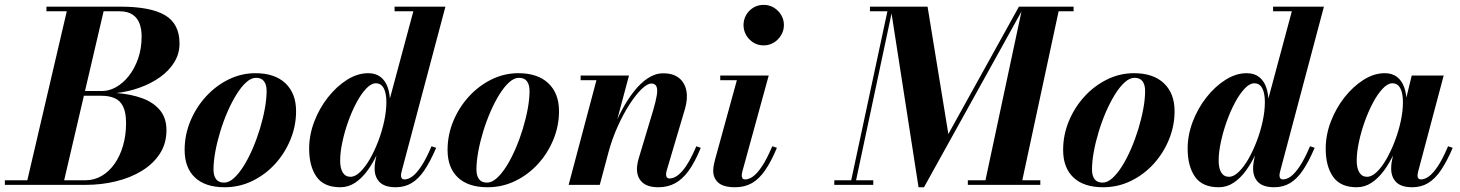

<svg xmlns="http://www.w3.org/2000/svg" viewBox="-68 -778 6144 808"><path d="M-47.5 0V-19.5H47L213 -730.5H127.5V-750H437.5Q566 -750 626.8 -713.8Q687.5 -677.5 687.5 -595Q687.5 -552.5 666 -517Q644.5 -481.5 607.2 -454.5Q570 -427.5 522.2 -410Q474.5 -392.5 422 -386.5Q482.5 -382 530 -364.8Q577.5 -347.5 605 -314.5Q632.5 -281.5 632.5 -230Q632.5 -174 604.5 -131Q576.5 -88 528.5 -58.8Q480.5 -29.5 419.5 -14.8Q358.5 0 292.5 0ZM202 -19.5H292.5Q328.5 -19.5 359.5 -37.5Q390.5 -55.5 413.5 -87.8Q436.5 -120 449.5 -164Q462.5 -208 462.5 -260Q462.5 -304.5 450.2 -329.5Q438 -354.5 414.8 -364.8Q391.5 -375 358.5 -375H265L269.5 -395H362.5Q391 -395 420.2 -411.2Q449.5 -427.5 473.8 -458Q498 -488.5 513 -530.8Q528 -573 528 -625Q528 -657 518.5 -680.8Q509 -704.5 488.5 -717.5Q468 -730.5 435 -730.5H368Z M877.5 10Q796 10 752.5 -31Q709 -72 709 -147Q709 -210 733 -268Q757 -326 798.5 -371.5Q840 -417 893.8 -443.5Q947.5 -470 1007 -470Q1088.5 -470 1133.2 -427.5Q1178 -385 1178 -310Q1178 -248.5 1154.5 -191Q1131 -133.5 1089.8 -88.2Q1048.5 -43 994 -16.5Q939.5 10 877.5 10ZM875 -9.5Q895.5 -9.5 916.5 -28.5Q937.5 -47.5 957.5 -79.5Q977.5 -111.5 995 -152Q1012.5 -192.5 1025.8 -236Q1039 -279.5 1046.5 -320.8Q1054 -362 1054 -395.5Q1054 -421 1043.2 -435.8Q1032.5 -450.5 1009.5 -450.5Q989 -450.5 968 -431.5Q947 -412.5 927 -380.2Q907 -348 889.5 -307.8Q872 -267.5 858.8 -224Q845.5 -180.5 838 -139.2Q830.5 -98 830.5 -64.5Q830.5 -39 841.2 -24.2Q852 -9.5 875 -9.5Z M1597.5 10Q1551.5 10 1530 -11.2Q1508.5 -32.5 1508.5 -69Q1508.5 -74.5 1509 -82.2Q1509.5 -90 1511 -97.5L1526 -175L1558 -257L1560.5 -317.5L1671.5 -730.5H1592.5V-750H1806.5L1621.5 -54Q1619.5 -46.5 1619.5 -38.5Q1619.5 -32.5 1622.8 -27.8Q1626 -23 1634.5 -23Q1650 -23 1667.2 -35.5Q1684.5 -48 1704.8 -78.2Q1725 -108.5 1748 -162.5L1767.5 -156Q1743 -98.5 1718.2 -61.8Q1693.5 -25 1664 -7.5Q1634.5 10 1597.5 10ZM1364 10Q1295 10 1264 -34.2Q1233 -78.5 1233 -152.5Q1233 -210 1254.5 -266.2Q1276 -322.5 1312.2 -368.5Q1348.5 -414.5 1392.5 -442.2Q1436.5 -470 1481.5 -470Q1512.5 -470 1533 -454.5Q1553.5 -439 1563.5 -410.8Q1573.5 -382.5 1573.5 -344.5Q1573.5 -320 1567.2 -284.2Q1561 -248.5 1549 -208.8Q1537 -169 1519.2 -130.2Q1501.5 -91.5 1478.2 -59.8Q1455 -28 1426.5 -9Q1398 10 1364 10ZM1407 -34Q1427 -34 1448.2 -54.8Q1469.5 -75.5 1489 -109.5Q1508.5 -143.5 1524.2 -185Q1540 -226.5 1549 -269Q1558 -311.5 1558 -348Q1558 -372 1553.2 -390Q1548.5 -408 1538.8 -417.8Q1529 -427.5 1513.5 -427.5Q1494 -427.5 1473 -405.2Q1452 -383 1432.5 -346.8Q1413 -310.5 1397.5 -267Q1382 -223.5 1372.8 -180.2Q1363.5 -137 1363.5 -102Q1363.5 -70 1374.5 -52Q1385.5 -34 1407 -34Z M1984 10Q1902.5 10 1859 -31Q1815.5 -72 1815.5 -147Q1815.5 -210 1839.5 -268Q1863.5 -326 1905 -371.5Q1946.5 -417 2000.2 -443.5Q2054 -470 2113.5 -470Q2195 -470 2239.8 -427.5Q2284.5 -385 2284.5 -310Q2284.5 -248.5 2261 -191Q2237.5 -133.5 2196.2 -88.2Q2155 -43 2100.5 -16.5Q2046 10 1984 10ZM1981.5 -9.5Q2002 -9.5 2023 -28.5Q2044 -47.5 2064 -79.5Q2084 -111.5 2101.5 -152Q2119 -192.5 2132.2 -236Q2145.5 -279.5 2153 -320.8Q2160.5 -362 2160.5 -395.5Q2160.5 -421 2149.8 -435.8Q2139 -450.5 2116 -450.5Q2095.5 -450.5 2074.5 -431.5Q2053.5 -412.5 2033.5 -380.2Q2013.5 -348 1996 -307.8Q1978.5 -267.5 1965.2 -224Q1952 -180.5 1944.5 -139.2Q1937 -98 1937 -64.5Q1937 -39 1947.8 -24.2Q1958.5 -9.5 1981.5 -9.5Z M2703 10Q2657 10 2634.8 -10.8Q2612.5 -31.5 2612.5 -67Q2612.5 -78 2615 -91Q2617.5 -104 2620.5 -113.5L2680.5 -313Q2692 -352 2696 -377Q2700 -402 2694.5 -414.2Q2689 -426.5 2673 -426.5Q2656.5 -426.5 2632.2 -403.2Q2608 -380 2581.8 -339.5Q2555.5 -299 2531.5 -246Q2507.5 -193 2491.5 -133H2478Q2489.5 -176.5 2507.5 -223.5Q2525.5 -270.5 2548.8 -314.2Q2572 -358 2599.8 -393.2Q2627.5 -428.5 2658.5 -449Q2689.5 -469.5 2723 -469.5Q2765 -469.5 2789.5 -449.8Q2814 -430 2820.5 -396Q2827 -362 2814.5 -319.5L2738.5 -63Q2737 -59 2736 -53.5Q2735 -48 2735 -44Q2735 -36 2738.5 -31.5Q2742 -27 2749.5 -27Q2776.5 -27 2804.5 -59.5Q2832.5 -92 2862.5 -162.5L2881 -156Q2856.5 -95.5 2830 -59.2Q2803.5 -23 2772.5 -6.5Q2741.5 10 2703 10ZM2325 0 2442 -440.5H2375.5V-460H2579L2456 0Z M3025.5 10Q2977 10 2955.2 -9Q2933.5 -28 2933.5 -59Q2933.5 -72.5 2936 -84Q2938.5 -95.5 2940.5 -104L3033 -440.5H2963V-460H3167L3056 -56Q3055 -52 3054.2 -47.5Q3053.5 -43 3053.5 -39Q3053.5 -32 3056.8 -27.5Q3060 -23 3068.5 -23Q3084 -23 3101.2 -35.5Q3118.5 -48 3138.8 -78.2Q3159 -108.5 3182 -162.5L3201.5 -156Q3177.5 -98.5 3152.2 -61.8Q3127 -25 3096.5 -7.5Q3066 10 3025.5 10ZM3145.5 -587Q3121.5 -587 3102.2 -599Q3083 -611 3072 -630.5Q3061 -650 3061 -672.5Q3061 -695.5 3072 -714.8Q3083 -734 3102.2 -745.8Q3121.5 -757.5 3145.5 -757.5Q3169.5 -757.5 3188.8 -745.8Q3208 -734 3219.5 -714.8Q3231 -695.5 3231 -672.5Q3231 -650 3219.5 -630.5Q3208 -611 3188.8 -599Q3169.5 -587 3145.5 -587Z M3797.5 10 3679.5 -750H3835.5L3923 -214L4220 -750H4242L3820.5 10ZM3443 0V-19.5H3607V0ZM3510 0 3666.5 -730.5H3593V-750H3690L3530.5 0ZM4005 0V-19.5H4310V0ZM4075 0 4235 -750H4450V-730.5H4387L4230 0Z M4574.5 10Q4493 10 4449.5 -31Q4406 -72 4406 -147Q4406 -210 4430 -268Q4454 -326 4495.5 -371.5Q4537 -417 4590.8 -443.5Q4644.5 -470 4704 -470Q4785.5 -470 4830.2 -427.5Q4875 -385 4875 -310Q4875 -248.5 4851.5 -191Q4828 -133.5 4786.8 -88.2Q4745.5 -43 4691 -16.5Q4636.5 10 4574.5 10ZM4572 -9.5Q4592.5 -9.5 4613.5 -28.5Q4634.5 -47.5 4654.5 -79.5Q4674.5 -111.5 4692 -152Q4709.5 -192.5 4722.8 -236Q4736 -279.5 4743.5 -320.8Q4751 -362 4751 -395.5Q4751 -421 4740.2 -435.8Q4729.5 -450.5 4706.5 -450.5Q4686 -450.5 4665 -431.5Q4644 -412.5 4624 -380.2Q4604 -348 4586.5 -307.8Q4569 -267.5 4555.8 -224Q4542.5 -180.5 4535 -139.2Q4527.5 -98 4527.5 -64.5Q4527.5 -39 4538.2 -24.2Q4549 -9.5 4572 -9.5Z M5294.5 10Q5248.5 10 5227 -11.2Q5205.5 -32.5 5205.5 -69Q5205.5 -74.5 5206 -82.2Q5206.5 -90 5208 -97.5L5223 -175L5255 -257L5257.5 -317.5L5368.5 -730.5H5289.5V-750H5503.5L5318.5 -54Q5316.5 -46.5 5316.5 -38.5Q5316.5 -32.5 5319.8 -27.8Q5323 -23 5331.5 -23Q5347 -23 5364.2 -35.5Q5381.5 -48 5401.8 -78.2Q5422 -108.5 5445 -162.5L5464.5 -156Q5440 -98.5 5415.2 -61.8Q5390.5 -25 5361 -7.5Q5331.5 10 5294.5 10ZM5061 10Q4992 10 4961 -34.2Q4930 -78.5 4930 -152.5Q4930 -210 4951.5 -266.2Q4973 -322.5 5009.2 -368.5Q5045.5 -414.5 5089.5 -442.2Q5133.5 -470 5178.5 -470Q5209.5 -470 5230 -454.5Q5250.5 -439 5260.5 -410.8Q5270.5 -382.5 5270.5 -344.5Q5270.5 -320 5264.2 -284.2Q5258 -248.5 5246 -208.8Q5234 -169 5216.2 -130.2Q5198.5 -91.5 5175.2 -59.8Q5152 -28 5123.5 -9Q5095 10 5061 10ZM5104 -34Q5124 -34 5145.2 -54.8Q5166.5 -75.5 5186 -109.5Q5205.5 -143.5 5221.2 -185Q5237 -226.5 5246 -269Q5255 -311.5 5255 -348Q5255 -372 5250.2 -390Q5245.5 -408 5235.8 -417.8Q5226 -427.5 5210.5 -427.5Q5191 -427.5 5170 -405.2Q5149 -383 5129.5 -346.8Q5110 -310.5 5094.5 -267Q5079 -223.5 5069.8 -180.2Q5060.5 -137 5060.5 -102Q5060.5 -70 5071.5 -52Q5082.5 -34 5104 -34Z M5641.5 10Q5573 10 5542 -34.2Q5511 -78.5 5511 -152.5Q5511 -210 5532.5 -266.2Q5554 -322.5 5590.2 -368.5Q5626.5 -414.5 5670.5 -442.2Q5714.5 -470 5759.5 -470Q5791 -470 5811.2 -454.2Q5831.5 -438.5 5841.5 -410.2Q5851.5 -382 5851.5 -344.5Q5851.5 -319.5 5845.2 -283.8Q5839 -248 5827 -208Q5815 -168 5797 -129.5Q5779 -91 5755.8 -59.5Q5732.5 -28 5704 -9Q5675.5 10 5641.5 10ZM5685 -34Q5705 -34 5726.2 -54.5Q5747.5 -75 5767 -109.2Q5786.5 -143.5 5802.2 -185Q5818 -226.5 5827 -268.8Q5836 -311 5836 -347.5Q5836 -372 5831.2 -390Q5826.5 -408 5816.8 -417.8Q5807 -427.5 5791.5 -427.5Q5772 -427.5 5751 -405.2Q5730 -383 5710.5 -346.8Q5691 -310.5 5675.5 -267.2Q5660 -224 5650.8 -180.5Q5641.5 -137 5641.5 -102Q5641.5 -70 5652.8 -52Q5664 -34 5685 -34ZM5875.5 10Q5829.5 10 5808 -11.2Q5786.5 -32.5 5786.5 -69Q5786.5 -78.5 5787.2 -85.5Q5788 -92.5 5789 -97.5L5804 -175L5830 -254.5L5844 -340.5L5873 -460H6007.5L5899.5 -54Q5897.5 -46 5897.5 -38.5Q5897.5 -32 5901 -27.5Q5904.5 -23 5912.5 -23Q5927.5 -23 5945 -35.5Q5962.5 -48 5982.8 -78.2Q6003 -108.5 6026 -162.5L6045.5 -156Q6021 -98.5 5996 -61.8Q5971 -25 5941.8 -7.5Q5912.5 10 5875.5 10Z"/></svg>

Font: Bodoni Moda
Style: Bold Italic
Weight: 700
Italic angle: -13°
Version: Version 2.004